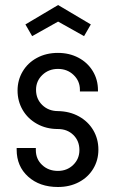

<svg xmlns="http://www.w3.org/2000/svg" viewBox="-20 -738 466 771"><path d="M46.9 -136.9V-143.7H123.9V-135.3Q123.9 -99.3 149.2 -75.5Q174.5 -51.7 212.5 -51.7Q249.1 -51.7 274 -75.8Q298.9 -100 298.9 -135.3Q298.9 -172.3 274.5 -196.1Q250.1 -219.9 212.5 -219.9Q165.7 -219.9 128.6 -240.6Q91.5 -261.3 71 -296.5Q50.5 -331.7 50.5 -374.5Q50.5 -416.4 71 -451Q91.5 -485.7 128.4 -505.6Q165.4 -525.6 212.5 -525.6Q258.3 -525.6 294.9 -506.3Q331.5 -487 352.4 -452.8Q373.4 -418.5 373.4 -375.6V-370.7H300.9V-377.5Q300.9 -412.7 275.5 -437Q250.1 -461.3 212.8 -461.3Q175.5 -461.3 150.1 -437Q124.7 -412.7 124.7 -377.5Q124.7 -340.5 149.7 -316.3Q174.7 -292.1 212.5 -291.9Q259.9 -291.1 296.9 -270.6Q333.9 -250.1 354.5 -215.2Q375.1 -180.2 375.1 -137.1Q375.1 -94.8 354.4 -60.4Q333.7 -26.1 296.8 -6.6Q259.9 12.9 212.5 12.9Q139.2 12.9 93.1 -28.6Q46.9 -70.1 46.9 -136.9ZM82 -639.9 213.3 -717.8 344.7 -639.9 317.6 -592.9 213.3 -651.3 109.1 -592.9Z"/></svg>

Font: Lineal Thin
Style: Regular
Weight: 200
Designer: Created by Frank Adebiaye with contributions from Anton Moglia & Ariel Martín Pérez
Created by Frank ADEBIAYE with FontF
Foundry: Velvetyne Type Foundry
Version: Version 2.000;Glyphs 3.2 (3227)